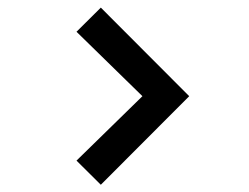

<svg xmlns="http://www.w3.org/2000/svg" viewBox="-20 -574 670 517"><path d="M251.5 -76.5 186 -141.5 363.5 -315 186 -488.5 251.5 -553.5 489.5 -315Z"/></svg>

Font: Manrope KiralyPet SmBd KiralyPet
Style: Regular
Weight: 600
Designer: Mikhail Sharanda
Foundry: Mikhail Sharanda
Version: Version 4.502